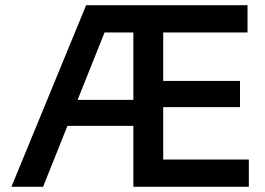

<svg xmlns="http://www.w3.org/2000/svg" viewBox="-20 -720 1022 740"><path d="M24 0 312 -700H934V-595H609V-408H905V-307H609V-105H939V0H494V-235H240L146 0ZM383 -595 279 -335H494V-595Z"/></svg>

Font: Outfit Medium
Style: Regular
Weight: 500
Designer: Rodrigo Fuenzalida
Foundry: fragTYPE
Version: Version 1.100; ttfautohint (v1.8.4.7-5d5b);gftools[0.9.27]